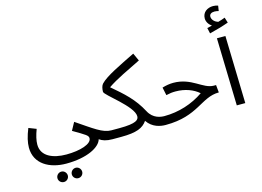

<svg xmlns="http://www.w3.org/2000/svg" viewBox="-145 -1219 2416 1768"><g transform="rotate(-15 1063.0 -335.0)"><path d="M30 -119C30 37 167 112 326 112C525 112 652 44 671 -28C699 -8 735 5 794 5C823 5 844 -16 844 -38C844 -59 832 -77 804 -77C724 -77 648 -137 494 -241L453 -166C570 -97 592 -86 592 -59C592 -5 482 31 348 31C220 31 112 -15 112 -126C112 -166 123 -212 144 -268L72 -296C43 -225 30 -167 30 -119ZM398 270C425 270 447 248 447 221C447 194 425 171 398 171C370 171 348 194 348 221C348 248 370 270 398 270ZM261 270C288 270 310 248 310 221C310 194 288 171 261 171C233 171 211 194 211 221C211 248 233 270 261 270Z M794 5H877C1025 5 1087 -23 1127 -81C1176 -8 1253 5 1302 5C1331 5 1352 -16 1352 -38C1352 -59 1340 -77 1312 -77C1277 -77 1204 -85 1163 -163C1095 -292 1007 -369 896 -463C980 -521 1099 -575 1216 -633L1182 -707C1040 -637 896 -570 843 -513C829 -498 822 -469 822 -439C822 -407 1069 -237 1069 -141C1069 -108 1047 -77 881 -77H804Z M1302 5C1614 5 1680 -158 1851 -158L1844 -230H1823C1719 -230 1643 -352 1468 -352C1434 -352 1398 -346 1362 -335L1378 -259C1414 -267 1435 -270 1468 -270C1558 -270 1636 -240 1688 -194C1581 -120 1449 -77 1311 -77Z M1914 -704C1969 -717 2048 -740 2097 -758L2081 -809C2062 -801 2039 -794 2014 -787C1989 -794 1956 -818 1956 -852C1956 -875 1974 -888 2005 -888C2019 -888 2031 -885 2044 -882L2052 -932C2037 -937 2019 -940 2005 -940C1951 -940 1902 -909 1902 -849C1902 -816 1923 -786 1949 -769C1935 -766 1921 -763 1902 -758ZM1980 0H2061L2044 -644H1963Z"/></g></svg>

Font: Noto Sans Arabic UI
Style: Regular
Weight: 400
Designer: Monotype Design Team, Nadine Chahine and Nizar Qandah
Foundry: Monotype Imaging Inc.
Version: Version 2.010